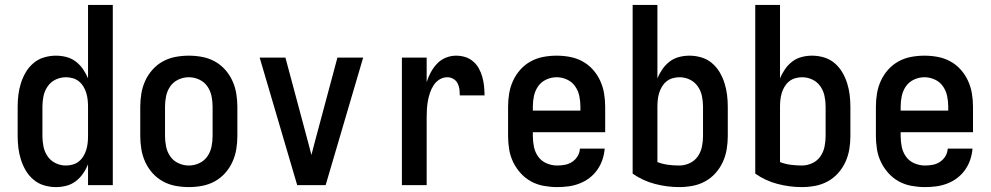

<svg xmlns="http://www.w3.org/2000/svg" viewBox="-20 -755 4040 783"><path d="M208 8Q184 8 160 1Q136 -6 117 -22Q98 -38 85.5 -59Q73 -80 65.5 -103.5Q58 -127 55 -151.5Q52 -176 52 -200V-320Q52 -344 55 -368.5Q58 -393 65.5 -416.5Q73 -440 85.5 -461Q98 -482 117 -498Q136 -514 160 -521Q184 -528 208 -528Q230 -528 251 -522.5Q272 -517 289 -504Q306 -491 318.5 -473Q331 -455 339 -435V-735H440V0H339V-85Q331 -65 318.5 -47Q306 -29 289 -16Q272 -3 251 2.5Q230 8 208 8ZM249 -80Q263 -80 277 -84Q291 -88 302 -97Q313 -106 320.5 -118.5Q328 -131 332 -144.5Q336 -158 337.5 -172Q339 -186 339 -200V-320Q339 -334 337.5 -348Q336 -362 332 -375.5Q328 -389 320.5 -401.5Q313 -414 302 -423Q291 -432 277 -436Q263 -440 249 -440Q227 -440 207 -430.5Q187 -421 174.5 -403Q162 -385 157.5 -363.5Q153 -342 153 -320V-200Q153 -178 157.5 -156.5Q162 -135 174.5 -117Q187 -99 207 -89.5Q227 -80 249 -80Z M750 8Q723 8 696 3Q669 -2 645 -15Q621 -28 602.5 -48.5Q584 -69 572.5 -94Q561 -119 556.5 -146Q552 -173 552 -200V-320Q552 -347 556.5 -374Q561 -401 572.5 -426Q584 -451 602.5 -471.5Q621 -492 645 -505Q669 -518 696 -523Q723 -528 750 -528Q777 -528 804 -523Q831 -518 855 -505Q879 -492 897.5 -471.5Q916 -451 927.5 -426Q939 -401 943.5 -374Q948 -347 948 -320V-200Q948 -173 943.5 -146Q939 -119 927.5 -94Q916 -69 897.5 -48.5Q879 -28 855 -15Q831 -2 804 3Q777 8 750 8ZM750 -80Q772 -80 792.5 -89.5Q813 -99 825.5 -117Q838 -135 842.5 -156.5Q847 -178 847 -200V-320Q847 -342 842.5 -363.5Q838 -385 825.5 -403Q813 -421 792.5 -430.5Q772 -440 750 -440Q728 -440 707.5 -430.5Q687 -421 674.5 -403Q662 -385 657.5 -363.5Q653 -342 653 -320V-200Q653 -178 657.5 -156.5Q662 -135 674.5 -117Q687 -99 707.5 -89.5Q728 -80 750 -80Z M1192 0 1039 -520H1144L1237 -173Q1240 -161 1243.5 -148Q1247 -135 1250 -123Q1253 -135 1256.5 -148Q1260 -161 1263 -173L1356 -520H1461L1308 0Z M1619 0V-520H1720V-420Q1726 -440 1736.5 -459.5Q1747 -479 1762 -495Q1777 -511 1797.5 -519.5Q1818 -528 1840 -528Q1859 -528 1877 -522.5Q1895 -517 1909.5 -504.5Q1924 -492 1933 -475.5Q1942 -459 1947 -441Q1952 -423 1954 -404Q1956 -385 1956 -366H1855Q1855 -379 1853.5 -391.5Q1852 -404 1846 -415.5Q1840 -427 1828.5 -433.5Q1817 -440 1805 -440Q1787 -440 1772.5 -431Q1758 -422 1748.5 -407.5Q1739 -393 1733.5 -376.5Q1728 -360 1725 -343.5Q1722 -327 1721 -310Q1720 -293 1720 -276V0Z M2252 8Q2225 8 2197.5 3Q2170 -2 2146 -15Q2122 -28 2103.5 -48.5Q2085 -69 2073 -93.5Q2061 -118 2056.5 -145.5Q2052 -173 2052 -200V-320Q2052 -347 2056.5 -374Q2061 -401 2072.5 -426Q2084 -451 2102.5 -471.5Q2121 -492 2145 -505Q2169 -518 2196 -523Q2223 -528 2250 -528Q2277 -528 2304 -523Q2331 -518 2355 -505Q2379 -492 2397.5 -471.5Q2416 -451 2427.5 -426Q2439 -401 2443.5 -374Q2448 -347 2448 -320V-216H2153V-200Q2153 -178 2157.5 -156Q2162 -134 2175 -116Q2188 -98 2209 -89Q2230 -80 2252 -80Q2268 -80 2284 -83Q2300 -86 2313.5 -95Q2327 -104 2335.5 -118Q2344 -132 2345 -149H2446Q2444 -125 2436.5 -103Q2429 -81 2415.5 -62Q2402 -43 2383.5 -29Q2365 -15 2343 -6.5Q2321 2 2298 5Q2275 8 2252 8ZM2347 -304V-320Q2347 -342 2342.5 -363.5Q2338 -385 2325.5 -403Q2313 -421 2292.5 -430.5Q2272 -440 2250 -440Q2228 -440 2207.5 -430.5Q2187 -421 2174.5 -403Q2162 -385 2157.5 -363.5Q2153 -342 2153 -320V-304Z M2750 8Q2700 8 2650.5 -5Q2601 -18 2560 -47V-735H2661V-435Q2669 -455 2681.5 -473Q2694 -491 2711 -504Q2728 -517 2749 -522.5Q2770 -528 2792 -528Q2816 -528 2840 -521Q2864 -514 2883 -498Q2902 -482 2914.5 -461Q2927 -440 2934.5 -416.5Q2942 -393 2945 -368.5Q2948 -344 2948 -320V-200Q2948 -173 2943.5 -146Q2939 -119 2927.5 -94Q2916 -69 2897.5 -48.5Q2879 -28 2855 -15Q2831 -2 2804 3Q2777 8 2750 8ZM2750 -80Q2772 -80 2792.5 -89.5Q2813 -99 2825.5 -117Q2838 -135 2842.5 -156.5Q2847 -178 2847 -200V-320Q2847 -342 2842.5 -363.5Q2838 -385 2825.5 -403Q2813 -421 2793 -430.5Q2773 -440 2751 -440Q2737 -440 2723 -436Q2709 -432 2698 -423Q2687 -414 2679.5 -401.5Q2672 -389 2668 -375.5Q2664 -362 2662.5 -348Q2661 -334 2661 -320V-94Q2682 -86 2704.5 -83Q2727 -80 2750 -80Z M3250 8Q3200 8 3150.5 -5Q3101 -18 3060 -47V-735H3161V-435Q3169 -455 3181.5 -473Q3194 -491 3211 -504Q3228 -517 3249 -522.5Q3270 -528 3292 -528Q3316 -528 3340 -521Q3364 -514 3383 -498Q3402 -482 3414.5 -461Q3427 -440 3434.5 -416.5Q3442 -393 3445 -368.5Q3448 -344 3448 -320V-200Q3448 -173 3443.5 -146Q3439 -119 3427.5 -94Q3416 -69 3397.5 -48.5Q3379 -28 3355 -15Q3331 -2 3304 3Q3277 8 3250 8ZM3250 -80Q3272 -80 3292.5 -89.5Q3313 -99 3325.5 -117Q3338 -135 3342.5 -156.5Q3347 -178 3347 -200V-320Q3347 -342 3342.5 -363.5Q3338 -385 3325.5 -403Q3313 -421 3293 -430.5Q3273 -440 3251 -440Q3237 -440 3223 -436Q3209 -432 3198 -423Q3187 -414 3179.5 -401.5Q3172 -389 3168 -375.5Q3164 -362 3162.5 -348Q3161 -334 3161 -320V-94Q3182 -86 3204.5 -83Q3227 -80 3250 -80Z M3752 8Q3725 8 3697.5 3Q3670 -2 3646 -15Q3622 -28 3603.5 -48.5Q3585 -69 3573 -93.5Q3561 -118 3556.5 -145.5Q3552 -173 3552 -200V-320Q3552 -347 3556.5 -374Q3561 -401 3572.5 -426Q3584 -451 3602.5 -471.5Q3621 -492 3645 -505Q3669 -518 3696 -523Q3723 -528 3750 -528Q3777 -528 3804 -523Q3831 -518 3855 -505Q3879 -492 3897.5 -471.5Q3916 -451 3927.5 -426Q3939 -401 3943.5 -374Q3948 -347 3948 -320V-216H3653V-200Q3653 -178 3657.5 -156Q3662 -134 3675 -116Q3688 -98 3709 -89Q3730 -80 3752 -80Q3768 -80 3784 -83Q3800 -86 3813.5 -95Q3827 -104 3835.5 -118Q3844 -132 3845 -149H3946Q3944 -125 3936.5 -103Q3929 -81 3915.5 -62Q3902 -43 3883.5 -29Q3865 -15 3843 -6.5Q3821 2 3798 5Q3775 8 3752 8ZM3847 -304V-320Q3847 -342 3842.5 -363.5Q3838 -385 3825.5 -403Q3813 -421 3792.5 -430.5Q3772 -440 3750 -440Q3728 -440 3707.5 -430.5Q3687 -421 3674.5 -403Q3662 -385 3657.5 -363.5Q3653 -342 3653 -320V-304Z"/></svg>

Font: Iosevka SS18 Semibold
Style: Regular
Weight: 600
Monospace: yes
Designer: Belleve Invis
Foundry: Belleve Invis
Version: Version 25.1.1; ttfautohint (v1.8.4)